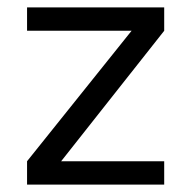

<svg xmlns="http://www.w3.org/2000/svg" viewBox="-20 -498 514 518"><path d="M423 0H53V-63L335 -415H53V-478H423V-415L145 -63H423Z"/></svg>

Font: Betina Sans
Style: Regular
Weight: 400
Designer: Jonathan Pinhorn (font) & Cristiano Sobral (main changes)
Version: Version 2.001;April 28, 2021;FontCreator 13.0.0.2655 32-bit;